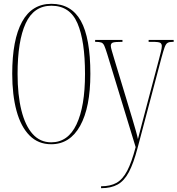

<svg xmlns="http://www.w3.org/2000/svg" viewBox="-20 -745 929 1005"><path d="M248 10Q180 10 134.5 -36Q89 -82 66.5 -165Q44 -248 44 -359Q44 -537 95.5 -631Q147 -725 249 -725Q353 -725 403 -636Q453 -547 453 -358Q453 -183 399.5 -86.5Q346 10 248 10ZM248 0Q336 0 380.5 -94Q425 -188 425 -358Q425 -531 385.5 -623Q346 -715 249 -715Q157 -715 114.5 -623Q72 -531 72 -358Q72 -248 92 -167.5Q112 -87 151 -43.5Q190 0 248 0ZM509 230Q558 230 590 212Q622 194 645.5 149.5Q669 105 690 25L541 -463Q532 -492 526 -505.5Q520 -519 510 -522.5Q500 -526 479 -526H478V-536H621V-526H618Q581 -526 570.5 -522Q560 -518 560 -505Q560 -497 565.5 -478.5Q571 -460 579 -433L642 -225Q661 -163 672.5 -124Q684 -85 691 -60.5Q698 -36 702 -17Q710 -47 723 -97.5Q736 -148 750 -200L812 -434Q818 -457 822.5 -475Q827 -493 827 -504Q827 -515 819.5 -520.5Q812 -526 776 -526H758V-536H889V-526H884Q866 -526 857 -520.5Q848 -515 841.5 -497Q835 -479 825 -442L700 30Q679 110 654.5 156Q630 202 595.5 221Q561 240 510 240H509Z"/></svg>

Font: Noto Serif Display ExtraCondensed Thin
Style: Regular
Weight: 100
Width: 2
Designer: Monotype Design Team
Foundry: Monotype Imaging Inc.
Version: Version 2.009